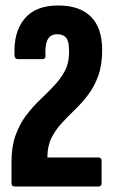

<svg xmlns="http://www.w3.org/2000/svg" viewBox="-20 -681 418 701"><path d="M35 0Q22 0 22 -12V-90Q22 -146 37 -187.5Q52 -229 76 -260.5Q100 -292 127 -317.5Q154 -343 177.5 -368Q201 -393 216.5 -421.5Q232 -450 232 -487V-499Q232 -530 221.5 -543Q211 -556 189 -556Q164 -556 154 -536.5Q144 -517 146 -478Q147 -465 134 -465H46Q34 -465 33 -478Q29 -564 69.5 -612.5Q110 -661 192 -661Q271 -661 312 -620Q353 -579 353 -498Q353 -443 338.5 -403.5Q324 -364 301.5 -334.5Q279 -305 253.5 -280.5Q228 -256 205 -231Q182 -206 167.5 -176.5Q153 -147 153 -106H339Q351 -106 351 -94V-12Q351 0 339 0Z"/></svg>

Font: Sofia Sans Extra Condensed ExtraBold
Style: Regular
Weight: 800
Designer: Botio Nikoltchev, Ani Petrova
Foundry: lettersoup
Version: Version 4.101; ttfautohint (v1.8.4.7-5d5b)